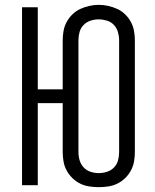

<svg xmlns="http://www.w3.org/2000/svg" viewBox="-20 -765 640 793"><path d="M388 8Q368 8 348.5 5Q329 2 311.5 -6.5Q294 -15 279.5 -29Q265 -43 255.5 -60.5Q246 -78 242.5 -97.5Q239 -117 239 -137V-339H136V0H71V-735H136V-396H239V-599Q239 -618 242.5 -637.5Q246 -657 255.5 -674.5Q265 -692 279.5 -706Q294 -720 311.5 -728Q329 -736 348.5 -740.5Q368 -745 388 -745Q408 -745 427.5 -740.5Q447 -736 464.5 -728Q482 -720 496.5 -706Q511 -692 520.5 -674.5Q530 -657 533.5 -637.5Q537 -618 537 -599V-137Q537 -117 533.5 -97.5Q530 -78 520.5 -60.5Q511 -43 496.5 -29Q482 -15 464.5 -6.5Q447 2 427.5 5Q408 8 388 8ZM388 -50Q405 -50 422 -55.5Q439 -61 451 -73.5Q463 -86 467.5 -102.5Q472 -119 472 -137V-599Q472 -616 467 -633Q462 -650 450 -662.5Q438 -675 421 -680Q404 -685 387 -685Q370 -685 353.5 -679.5Q337 -674 325 -661.5Q313 -649 308.5 -632.5Q304 -616 304 -599V-137Q304 -119 309 -102.5Q314 -86 325.5 -73.5Q337 -61 354 -55.5Q371 -50 388 -50Z"/></svg>

Font: Iosevka Custom Light Extended
Style: Regular
Weight: 300
Width: 7
Monospace: yes
Designer: Belleve Invis
Foundry: Belleve Invis
Version: Version 11.2.4; ttfautohint (v1.8.4)